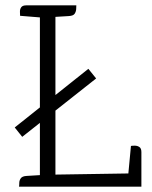

<svg xmlns="http://www.w3.org/2000/svg" viewBox="-20 -697 568 717"><path d="M310 -440 339 -404 63 -186 35 -221ZM129 -647H187V0H129ZM507 -50 484 0H51Q52 -5 52 -14Q52 -23 57.5 -31Q63 -39 79 -40L129 -43L187 -45ZM458 -35 469 -152Q474 -153 483.5 -153Q493 -153 500.5 -148Q508 -143 508 -129V0H465ZM78 -677H265Q265 -672 264.5 -663Q264 -654 259 -646Q254 -638 237 -637L187 -634L129 -632L55 -638Q55 -643 54.5 -652.5Q54 -662 59 -669.5Q64 -677 78 -677Z"/></svg>

Font: Karma Variable Light
Style: Regular
Weight: 300
Designer: Joana Correia
Foundry: Indian Type Foundry
Version: Version 3.000